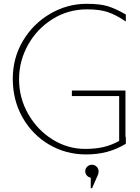

<svg xmlns="http://www.w3.org/2000/svg" viewBox="-20 -790 736 1007"><path d="M80 -374Q80 -276 128 -192Q176 -108 255.5 -58.5Q335 -9 427 -9Q481 -9 523.5 -19Q566 -29 605 -51V-286H357V-315H638V-72L640 -73V-36Q592 -7 541.5 6.5Q491 20 431 20Q326 20 238 -31.5Q150 -83 98.5 -173.5Q47 -264 47 -377Q47 -486 100.5 -576Q154 -666 243.5 -718Q333 -770 434 -770Q504 -770 545 -757.5Q586 -745 640 -714V-677Q589 -712 545.5 -726.5Q502 -741 437 -741Q338 -741 256.5 -690.5Q175 -640 127.5 -555.5Q80 -471 80 -374ZM497 110Q497 117 494 126L463 197H456V142Q444 140 435.5 130.5Q427 121 427 108Q427 94 437.5 84Q448 74 462 74Q476 74 486.5 84Q497 94 497 108Z"/></svg>

Font: Poiret One
Style: Regular
Weight: 400
Designer: Denis Masharov (denis.masharov@gmail.com), Cyreal (Charset Expansion)
Foundry: Denis Masharov
Version: Version 1.101